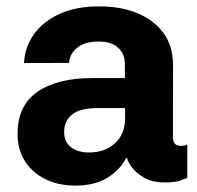

<svg xmlns="http://www.w3.org/2000/svg" viewBox="-20 -573 620 603"><path d="M216.3 9.9Q164.4 9.9 123.4 -9.9Q82.4 -29.8 58.8 -66.2Q35.2 -102.6 35.2 -152.7Q35.2 -241.8 98 -285Q160.9 -328.1 271 -327.8H372.2V-371.4Q372.2 -404.1 350.7 -423.3Q329.2 -442.5 290.5 -442.5Q246.8 -442.5 223 -423.7Q199.2 -404.8 196.7 -375.4L55.4 -375Q57.9 -425.1 86.6 -465.4Q115.4 -505.7 167.6 -529.5Q219.8 -553.3 291.9 -552.9Q356.5 -553.3 409.1 -532.5Q461.6 -511.7 492.5 -470.7Q523.4 -429.7 523.4 -368.3L523.1 -142.8Q523.1 -120.4 538 -116.3Q552.9 -112.2 565.3 -118.3H568.2V-14.2Q566.8 -14.2 549.4 -7.1Q532 0 498.2 0Q456.7 0 430.6 -16Q404.5 -32 392.2 -50.2Q380 -68.5 380 -75.3V-76H375.7Q356.2 -38.4 316.4 -14.2Q276.6 9.9 216.3 9.9ZM259.2 -94.1Q309.7 -94.1 341.3 -123.2Q372.9 -152.3 372.9 -201.7V-233.7H287.6Q230.1 -233.3 205.8 -212.9Q181.5 -192.5 181.5 -158.7Q181.5 -127.5 202.9 -110.8Q224.4 -94.1 259.2 -94.1Z"/></svg>

Font: Inter Zeller
Style: Bold
Weight: 700
Designer: Rasmus Andersson; Joe Bland
Foundry: zeller
Version: Version 3.015;git-dec3a8cb1